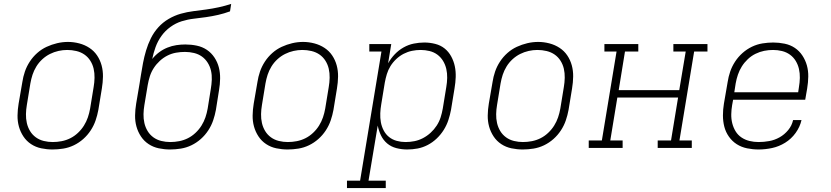

<svg xmlns="http://www.w3.org/2000/svg" viewBox="-20 -755 4240 980"><path d="M248 8Q219 8 190.5 2Q162 -4 138.5 -19.5Q115 -35 99.5 -58.5Q84 -82 76.5 -109Q69 -136 69.5 -166Q70 -196 75 -226L94 -336Q98 -363 107 -389.5Q116 -416 132 -440.5Q148 -465 170 -484.5Q192 -504 218 -516Q244 -528 271.5 -534.5Q299 -541 327 -541Q356 -541 384.5 -533.5Q413 -526 436.5 -510.5Q460 -495 475.5 -472Q491 -449 498.5 -421.5Q506 -394 505.5 -364Q505 -334 500 -304L482 -194Q477 -167 468 -140.5Q459 -114 443 -89.5Q427 -65 405 -45.5Q383 -26 357 -13.5Q331 -1 303 3.5Q275 8 248 8ZM249 -30Q272 -30 295 -34.5Q318 -39 339 -49.5Q360 -60 378 -77Q396 -94 408.5 -114Q421 -134 428.5 -156Q436 -178 440 -201L458 -311Q462 -334 462.5 -358Q463 -382 458 -404Q453 -426 441 -445Q429 -464 411 -476.5Q393 -489 370 -494.5Q347 -500 323 -500Q301 -500 278.5 -495Q256 -490 235 -479.5Q214 -469 196 -452.5Q178 -436 165.5 -415.5Q153 -395 146 -373.5Q139 -352 135 -329L117 -219Q113 -196 112.5 -172.5Q112 -149 117 -127Q122 -105 133.5 -86Q145 -67 163 -54Q181 -41 203.5 -35.5Q226 -30 249 -30Z M848 8Q819 8 790.5 2Q762 -4 738.5 -19.5Q715 -35 699.5 -58.5Q684 -82 676.5 -109Q669 -136 669.5 -166Q670 -196 675 -226L692 -326Q694 -337 695.5 -348Q697 -359 699 -370Q704 -402 710 -433.5Q716 -465 725.5 -497Q735 -529 750 -559.5Q765 -590 788 -615.5Q811 -641 841 -658.5Q871 -676 903 -685Q935 -694 967 -698Q999 -702 1032 -706.5Q1065 -711 1097 -718Q1129 -725 1160 -735L1154 -697Q1124 -686 1093.5 -679Q1063 -672 1031.5 -667.5Q1000 -663 969 -659.5Q938 -656 907.5 -646.5Q877 -637 850 -617.5Q823 -598 804 -571.5Q785 -545 774 -514.5Q763 -484 757 -454Q772 -473 792 -488Q812 -503 834.5 -512Q857 -521 880 -524.5Q903 -528 926 -528Q956 -528 984.5 -522Q1013 -516 1036 -500.5Q1059 -485 1074.5 -461.5Q1090 -438 1097 -411Q1104 -384 1103.5 -354Q1103 -324 1098 -295L1082 -194Q1077 -167 1068 -140.5Q1059 -114 1043 -89.5Q1027 -65 1005 -45.5Q983 -26 957 -13.5Q931 -1 903 3.5Q875 8 848 8ZM849 -30Q872 -30 895 -34.5Q918 -39 939 -49.5Q960 -60 978 -77Q996 -94 1008.5 -114Q1021 -134 1028.5 -156Q1036 -178 1040 -201L1056 -301Q1060 -324 1061 -348Q1062 -372 1057 -394Q1052 -416 1040 -435Q1028 -454 1010.5 -466.5Q993 -479 970.5 -484.5Q948 -490 924 -490Q901 -490 878.5 -486Q856 -482 835 -471.5Q814 -461 796 -444.5Q778 -428 765 -408Q752 -388 745 -366Q738 -344 734 -321L717 -219Q713 -196 712.5 -172.5Q712 -149 717 -127Q722 -105 733.5 -86Q745 -67 763 -54Q781 -41 803.5 -35.5Q826 -30 849 -30Z M1448 8Q1419 8 1390.5 2Q1362 -4 1338.5 -19.5Q1315 -35 1299.5 -58.5Q1284 -82 1276.5 -109Q1269 -136 1269.5 -166Q1270 -196 1275 -226L1294 -336Q1298 -363 1307 -389.5Q1316 -416 1332 -440.5Q1348 -465 1370 -484.5Q1392 -504 1418 -516Q1444 -528 1471.5 -534.5Q1499 -541 1527 -541Q1556 -541 1584.5 -533.5Q1613 -526 1636.5 -510.5Q1660 -495 1675.5 -472Q1691 -449 1698.5 -421.5Q1706 -394 1705.5 -364Q1705 -334 1700 -304L1682 -194Q1677 -167 1668 -140.5Q1659 -114 1643 -89.5Q1627 -65 1605 -45.5Q1583 -26 1557 -13.5Q1531 -1 1503 3.5Q1475 8 1448 8ZM1449 -30Q1472 -30 1495 -34.5Q1518 -39 1539 -49.5Q1560 -60 1578 -77Q1596 -94 1608.5 -114Q1621 -134 1628.5 -156Q1636 -178 1640 -201L1658 -311Q1662 -334 1662.5 -358Q1663 -382 1658 -404Q1653 -426 1641 -445Q1629 -464 1611 -476.5Q1593 -489 1570 -494.5Q1547 -500 1523 -500Q1501 -500 1478.5 -495Q1456 -490 1435 -479.5Q1414 -469 1396 -452.5Q1378 -436 1365.5 -415.5Q1353 -395 1346 -373.5Q1339 -352 1335 -329L1317 -219Q1313 -196 1312.5 -172.5Q1312 -149 1317 -127Q1322 -105 1333.5 -86Q1345 -67 1363 -54Q1381 -41 1403.5 -35.5Q1426 -30 1449 -30Z M1751 205V167H1818L1927 -492H1865V-530H1977L1961 -432Q1975 -457 1995 -478Q2015 -499 2040 -513Q2065 -527 2092 -532.5Q2119 -538 2146 -538Q2146 -538 2146 -538Q2146 -538 2146 -538Q2174 -538 2201.5 -531Q2229 -524 2249.5 -507.5Q2270 -491 2283 -467Q2296 -443 2301.5 -416.5Q2307 -390 2306 -361.5Q2305 -333 2300 -304L2282 -194Q2277 -168 2268.5 -142Q2260 -116 2245 -92Q2230 -68 2209 -48Q2188 -28 2163 -15Q2138 -2 2111.5 3Q2085 8 2058 8Q2030 8 2003 1Q1976 -6 1956 -23Q1936 -40 1924.5 -64Q1913 -88 1908 -114L1861 167H1949V205ZM2050 -30Q2073 -30 2095.5 -34.5Q2118 -39 2139 -50Q2160 -61 2178 -77.5Q2196 -94 2209 -114Q2222 -134 2229 -156Q2236 -178 2240 -201L2258 -311Q2262 -334 2262.5 -357.5Q2263 -381 2258 -403Q2253 -425 2241.5 -444Q2230 -463 2212.5 -476Q2195 -489 2172.5 -494.5Q2150 -500 2127 -500Q2105 -500 2083 -495.5Q2061 -491 2040.5 -480.5Q2020 -470 2002.5 -453.5Q1985 -437 1973 -417.5Q1961 -398 1954.5 -376.5Q1948 -355 1944 -333L1926 -223Q1922 -200 1921 -176.5Q1920 -153 1924 -131Q1928 -109 1938.5 -89Q1949 -69 1966 -55.5Q1983 -42 2005 -36Q2027 -30 2050 -30Z M2648 8Q2619 8 2590.5 2Q2562 -4 2538.5 -19.5Q2515 -35 2499.5 -58.5Q2484 -82 2476.5 -109Q2469 -136 2469.5 -166Q2470 -196 2475 -226L2494 -336Q2498 -363 2507 -389.5Q2516 -416 2532 -440.5Q2548 -465 2570 -484.5Q2592 -504 2618 -516Q2644 -528 2671.5 -534.5Q2699 -541 2727 -541Q2756 -541 2784.5 -533.5Q2813 -526 2836.5 -510.5Q2860 -495 2875.5 -472Q2891 -449 2898.5 -421.5Q2906 -394 2905.5 -364Q2905 -334 2900 -304L2882 -194Q2877 -167 2868 -140.5Q2859 -114 2843 -89.5Q2827 -65 2805 -45.5Q2783 -26 2757 -13.5Q2731 -1 2703 3.5Q2675 8 2648 8ZM2649 -30Q2672 -30 2695 -34.5Q2718 -39 2739 -49.5Q2760 -60 2778 -77Q2796 -94 2808.5 -114Q2821 -134 2828.5 -156Q2836 -178 2840 -201L2858 -311Q2862 -334 2862.5 -358Q2863 -382 2858 -404Q2853 -426 2841 -445Q2829 -464 2811 -476.5Q2793 -489 2770 -494.5Q2747 -500 2723 -500Q2701 -500 2678.5 -495Q2656 -490 2635 -479.5Q2614 -469 2596 -452.5Q2578 -436 2565.5 -415.5Q2553 -395 2546 -373.5Q2539 -352 2535 -329L2517 -219Q2513 -196 2512.5 -172.5Q2512 -149 2517 -127Q2522 -105 2533.5 -86Q2545 -67 2563 -54Q2581 -41 2603.5 -35.5Q2626 -30 2649 -30Z M2985 0V-38H3052L3127 -492H3065V-530H3238V-492H3170L3138 -295H3447L3480 -492H3417V-530H3591V-492H3523L3448 -38H3511V0H3337V-38H3405L3441 -257H3131L3095 -38H3158V0Z M3852 8Q3822 8 3793 2Q3764 -4 3740.5 -19Q3717 -34 3700.5 -57.5Q3684 -81 3677 -108.5Q3670 -136 3670 -166Q3670 -196 3675 -226L3694 -336Q3698 -363 3707 -389.5Q3716 -416 3732 -440.5Q3748 -465 3770 -484.5Q3792 -504 3818 -516.5Q3844 -529 3872 -533.5Q3900 -538 3927 -538Q3956 -538 3985 -532Q4014 -526 4037 -510.5Q4060 -495 4075.5 -471.5Q4091 -448 4098.5 -421Q4106 -394 4105.5 -364Q4105 -334 4100 -304L4090 -246H3722L3717 -219Q3713 -196 3712.5 -172Q3712 -148 3717.5 -126Q3723 -104 3734.5 -85Q3746 -66 3764.5 -53.5Q3783 -41 3805.5 -35.5Q3828 -30 3852 -30Q3879 -30 3906.5 -35Q3934 -40 3959 -54Q3984 -68 4003 -91Q4022 -114 4028 -142H4071Q4063 -107 4041 -76.5Q4019 -46 3987.5 -26.5Q3956 -7 3921 0.5Q3886 8 3852 8ZM4054 -284 4058 -311Q4062 -334 4062.5 -357.5Q4063 -381 4058 -403Q4053 -425 4041.5 -444Q4030 -463 4012 -476Q3994 -489 3971.5 -494.5Q3949 -500 3926 -500Q3903 -500 3880.5 -495.5Q3858 -491 3836.5 -480.5Q3815 -470 3797 -453Q3779 -436 3766.5 -416Q3754 -396 3746.5 -374Q3739 -352 3735 -329L3728 -284Z"/></svg>

Font: Iosevka Curly Slab XLtExObl
Style: Regular
Weight: 200
Width: 7
Italic angle: -9°
Monospace: yes
Designer: Belleve Invis
Foundry: Belleve Invis
Version: Version 11.0.0; ttfautohint (v1.8.3)